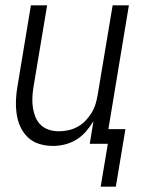

<svg xmlns="http://www.w3.org/2000/svg" viewBox="-20 -540 540 721"><path d="M415 161H358L385 0H317L331 -85Q319 -65 303 -46.5Q287 -28 266.5 -15.5Q246 -3 223.5 2.5Q201 8 179 8Q152 8 127.5 0.5Q103 -7 85 -24Q67 -41 56.5 -64Q46 -87 42.5 -112.5Q39 -138 40 -164.5Q41 -191 46 -218L96 -520H157L105 -209Q102 -189 101.5 -170Q101 -151 104 -133Q107 -115 114 -98.5Q121 -82 134 -70Q147 -58 164.5 -52.5Q182 -47 202 -47Q219 -47 237 -51Q255 -55 271.5 -64Q288 -73 301 -86.5Q314 -100 324 -116.5Q334 -133 339 -150Q344 -167 347 -185L403 -520H464L387 -55H451Z"/></svg>

Font: Iosevka Light
Style: Italic
Weight: 300
Italic angle: -9°
Monospace: yes
Designer: Belleve Invis
Foundry: Belleve Invis
Version: Version 32.5.0; ttfautohint (v1.8.4)